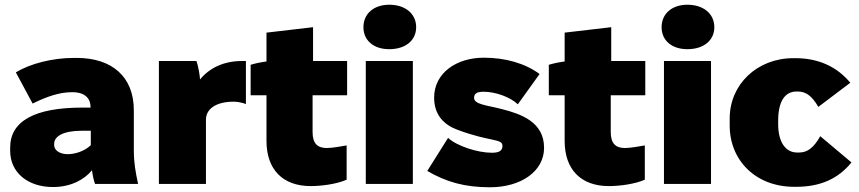

<svg xmlns="http://www.w3.org/2000/svg" viewBox="-20 -778 3632 812"><path d="M204 13C283 13 339 -21 369 -58C372 -35 376 -17 382 0H564C553 -51 546 -91 546 -141V-312C546 -453 454 -533 305 -533H292C202 -533 108 -509 47 -472L118 -340C178 -370 233 -388 282 -388H287C341 -388 363 -360 363 -325V-323H329C125 -323 23 -265 23 -154V-140C23 -48 98 13 204 13ZM266 -126C232 -126 209 -143 209 -164V-169C209 -203 250 -225 325 -225H364V-164C337 -138 297 -126 266 -126Z M652 0H851V-272C851 -315 890 -348 969 -348C986 -348 1007 -343 1020 -338V-520H1003C927 -520 866 -491 826 -442C825 -462 818 -499 811 -520H652Z M1294 9C1338 9 1403 1 1446 -18V-163C1427 -160 1387 -152 1362 -152C1323 -152 1302 -171 1302 -219V-375H1448V-520H1304V-663L1107 -640V-518C1083 -515 1056 -509 1040 -504V-375H1107V-182C1107 -61 1176 9 1294 9Z M1626 -570C1695 -570 1740 -607 1740 -663C1740 -720 1694 -758 1626 -758C1561 -758 1517 -720 1517 -663C1517 -607 1560 -570 1626 -570ZM1527 0H1726V-520H1527Z M2052 14C2183 14 2281 -53 2281 -153C2281 -262 2184 -296 2101 -317C2040 -333 1985 -336 1985 -364C1985 -380 1994 -390 2025 -390C2077 -390 2138 -367 2170 -337L2262 -465C2201 -510 2118 -534 2026 -534C1910 -534 1816 -469 1816 -365C1816 -290 1860 -249 1915 -229C2054 -177 2105 -193 2105 -161C2105 -140 2090 -132 2060 -132C1999 -132 1911 -161 1875 -195L1787 -55C1868 -8 1946 14 2052 14Z M2555 9C2599 9 2664 1 2707 -18V-163C2688 -160 2648 -152 2623 -152C2584 -152 2563 -171 2563 -219V-375H2709V-520H2565V-663L2368 -640V-518C2344 -515 2317 -509 2301 -504V-375H2368V-182C2368 -61 2437 9 2555 9Z M2887 -570C2956 -570 3001 -607 3001 -663C3001 -720 2955 -758 2887 -758C2822 -758 2778 -720 2778 -663C2778 -607 2821 -570 2887 -570ZM2788 0H2987V-520H2788Z M3338 12H3348C3449 12 3525 -22 3581 -91L3449 -202C3422 -154 3395 -133 3360 -133H3351C3303 -133 3271 -176 3271 -253V-267C3271 -349 3299 -391 3349 -391H3353C3387 -391 3412 -375 3441 -326L3576 -428C3519 -497 3440 -532 3344 -532H3335C3183 -532 3066 -422 3066 -277V-247C3066 -99 3177 12 3338 12Z"/></svg>

Font: Fixel Display Black
Style: Regular
Weight: 900
Designer: AlfaBravo + MacPaw
Foundry: Kyrylo Tkachov, Marchela Mozhyna, Serhii Makarenko, Maria Weinstein, Zakhar Kryvoshyya
Version: Version 1.211